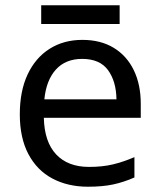

<svg xmlns="http://www.w3.org/2000/svg" viewBox="-20 -697 604 727"><path d="M292 -546Q361 -546 410.5 -516Q460 -486 486.5 -431.5Q513 -377 513 -304V-251H146Q148 -160 192.5 -112.5Q237 -65 317 -65Q368 -65 407.5 -74.5Q447 -84 489 -102V-25Q448 -7 408 1.5Q368 10 313 10Q237 10 178.5 -21Q120 -52 87.5 -113.5Q55 -175 55 -264Q55 -352 84.5 -415Q114 -478 167.5 -512Q221 -546 292 -546ZM291 -474Q228 -474 191.5 -433.5Q155 -393 148 -321H421Q420 -389 389 -431.5Q358 -474 291 -474ZM433 -677V-606H136V-677Z"/></svg>

Font: Noto Sans Ol Chiki
Style: Regular
Weight: 400
Designer: Monotype Design Team, Lewis McGuffie
Foundry: Monotype Imaging Inc.
Version: Version 2.003